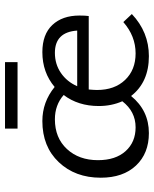

<svg xmlns="http://www.w3.org/2000/svg" viewBox="56 -665 614 766"><g transform="rotate(-90 363.0 -282.0)"><path d="M498 -569V-519H233V-569ZM658 -97 690 -63Q618 5 522 5Q418 5 363 -66Q305 5 215 5Q134 5 85.5 -46.5Q37 -98 37 -187Q37 -289 99 -354.5Q161 -420 263 -420Q339 -420 399 -371Q457 -420 538 -420Q609 -420 646.5 -380Q684 -340 684 -272Q684 -248 682 -235H389Q387 -213 387 -202Q387 -132 427 -90Q467 -48 533 -48Q602 -48 658 -97ZM238 -48Q301 -48 342 -101Q323 -144 323 -195Q323 -277 367 -335Q327 -370 270 -370Q196 -370 151.5 -322Q107 -274 107 -198Q107 -128 143 -88Q179 -48 238 -48ZM535 -370Q490 -370 455 -346Q420 -322 402 -281H624Q618 -370 535 -370Z"/></g></svg>

Font: EauTestInfant
Style: Regular
Weight: 400
Designer: Christian Thalmann (Catharsis Fonts)
Version: Version 0.001;PS 000.001;hotconv 1.0.88;makeotf.lib2.5.64775